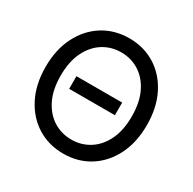

<svg xmlns="http://www.w3.org/2000/svg" viewBox="-164 -904 1084 1081"><g transform="rotate(30 378.0 -363.5)"><path d="M522.9 -404.3V-322.3H225.6V-404.3ZM378.4 10.7Q283.2 10.7 208.7 -35.9Q134.3 -82.5 91.6 -166.7Q48.8 -251 48.8 -363.3Q48.8 -476.6 91.6 -560.8Q134.3 -645 208.7 -691.7Q283.2 -738.3 378.4 -738.3Q473.6 -738.3 547.9 -691.7Q622.1 -645 664.6 -560.8Q707 -476.6 707 -363.3Q707 -251 664.6 -166.7Q622.1 -82.5 547.9 -35.9Q473.6 10.7 378.4 10.7ZM378.4 -80.6Q442.4 -80.6 494.6 -113.3Q546.9 -146 577.9 -209Q608.9 -272 608.9 -363.3Q608.9 -455.1 577.9 -518.3Q546.9 -581.5 494.6 -614.3Q442.4 -647 378.4 -647Q314 -647 261.7 -614.3Q209.5 -581.5 178.2 -518.3Q147 -455.1 147 -363.3Q147 -272 178.2 -209Q209.5 -146 261.7 -113.3Q314 -80.6 378.4 -80.6Z"/></g></svg>

Font: Inter Cardless Tabular
Style: Regular
Weight: 400
Designer: Rasmus Andersson
Foundry: rsms
Version: Version 4.000;git-4fc901f